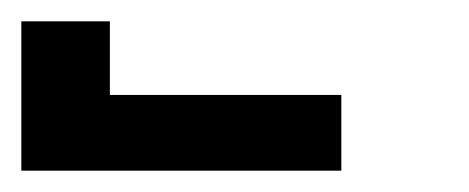

<svg xmlns="http://www.w3.org/2000/svg" viewBox="-420 -760 440 180"><path d="M-400 -600V-740H-317V-671H-100V-600Z"/></svg>

Font: Iosevka Fixed
Style: Bold
Weight: 700
Monospace: yes
Designer: Belleve Invis
Foundry: Belleve Invis
Version: Version 32.3.0